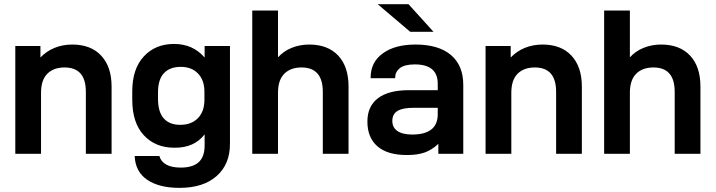

<svg xmlns="http://www.w3.org/2000/svg" viewBox="-20 -741 3448 925"><path d="M53.7 -519.5H174.8V-463.9Q203.1 -494.1 242.7 -510.3Q282.2 -526.4 328.1 -526.4Q418 -526.4 467.8 -472.7Q517.6 -418.9 517.6 -324.2V0H393.6V-298.8Q393.6 -416 291 -416Q238.3 -416 208 -385.7Q177.7 -355.5 177.7 -293.9V0H53.7Z M628.9 10.7H748Q754.9 37.1 780.8 51.8Q806.6 66.4 850.6 66.4Q914.1 66.4 942.4 35.2Q965.8 8.8 965.8 -40V-93.8Q916 -28.3 820.3 -29.3Q728.5 -29.3 672.9 -89.4Q617.2 -149.4 617.2 -260.7V-300.8Q617.2 -409.2 672.9 -469.2Q728.5 -529.3 818.4 -529.3Q909.2 -529.3 965.8 -463.9V-519.5H1087.9V-47.9Q1087.9 50.8 1023.4 107.4Q959 164.1 844.7 164.1Q746.1 164.1 689 125Q631.8 85.9 628.9 10.7ZM964.8 -258.8V-299.8Q964.8 -354.5 934.1 -386.7Q903.3 -418.9 850.6 -418.9Q798.8 -418.9 770 -388.7Q741.2 -358.4 741.2 -294.9V-265.6Q741.2 -202.1 768.6 -170.9Q795.9 -139.6 848.6 -139.6Q902.3 -139.6 933.6 -171.9Q964.8 -204.1 964.8 -258.8Z M1195.3 -690.4H1319.3V-464.8Q1346.7 -495.1 1385.7 -510.7Q1424.8 -526.4 1469.7 -526.4Q1559.6 -526.4 1609.4 -473.1Q1659.2 -419.9 1659.2 -324.2V0H1535.2V-298.8Q1535.2 -416 1432.6 -416Q1379.9 -416 1349.6 -385.7Q1319.3 -355.5 1319.3 -293.9V0H1195.3Z M2211.9 -332V0H2091.8V-47.9Q2060.5 -18.6 2025.9 -6.3Q1991.2 5.9 1940.4 5.9Q1846.7 5.9 1798.3 -36.1Q1750 -78.1 1750 -155.3Q1750 -229.5 1801.3 -268.1Q1852.5 -306.6 1950.2 -306.6H2088.9V-337.9Q2088.9 -430.7 1978.5 -430.7Q1928.7 -430.7 1906.2 -412.6Q1883.8 -394.5 1883.8 -367.2V-364.3H1765.6V-367.2Q1765.6 -441.4 1824.2 -483.9Q1882.8 -526.4 1981.4 -526.4Q2092.8 -526.4 2152.3 -476.1Q2211.9 -425.8 2211.9 -332ZM2088.9 -190.4V-221.7H1972.7Q1919.9 -221.7 1895 -206.5Q1870.1 -191.4 1870.1 -158.2Q1870.1 -127 1894.5 -109.9Q1918.9 -92.8 1967.8 -92.8Q2088.9 -93.8 2088.9 -190.4ZM1799.8 -720.7H1948.2L2068.4 -587.9H1956.1Z M2319.3 -519.5H2440.4V-463.9Q2468.8 -494.1 2508.3 -510.3Q2547.9 -526.4 2593.8 -526.4Q2683.6 -526.4 2733.4 -472.7Q2783.2 -418.9 2783.2 -324.2V0H2659.2V-298.8Q2659.2 -416 2556.6 -416Q2503.9 -416 2473.6 -385.7Q2443.4 -355.5 2443.4 -293.9V0H2319.3Z M2890.6 -690.4H3014.6V-464.8Q3042 -495.1 3081.1 -510.7Q3120.1 -526.4 3165 -526.4Q3254.9 -526.4 3304.7 -473.1Q3354.5 -419.9 3354.5 -324.2V0H3230.5V-298.8Q3230.5 -416 3127.9 -416Q3075.2 -416 3044.9 -385.7Q3014.6 -355.5 3014.6 -293.9V0H2890.6Z"/></svg>

Font: Dinish Expanded
Style: Bold
Weight: 700
Width: 7
Designer: Charles Nix
Foundry: Playbeing
Version: Version 2.005; ttfautohint (v1.8.3)